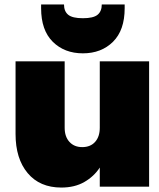

<svg xmlns="http://www.w3.org/2000/svg" viewBox="-20 -840 716 864"><path d="M651 -564V0H429V-86Q403 -46 359.5 -21Q316 4 256 4Q159 4 104.5 -61Q50 -126 50 -237V-564H271V-265Q271 -225 292.5 -201.5Q314 -178 350 -178Q387 -178 408 -201.5Q429 -225 429 -265V-564ZM353 -600Q270 -600 217.5 -652Q165 -704 165 -803V-820H268Q268 -789 287 -773.5Q306 -758 353 -758Q400 -758 419 -773.5Q438 -789 438 -820H541V-803Q541 -704 488.5 -652Q436 -600 353 -600Z"/></svg>

Font: Poppins Black A&M
Style: Regular
Weight: 900
Designer: Ninad Kale (Devanagari), Jonny Pinhorn (Latin)
Foundry: Indian Type Foundry
Version: 4.004